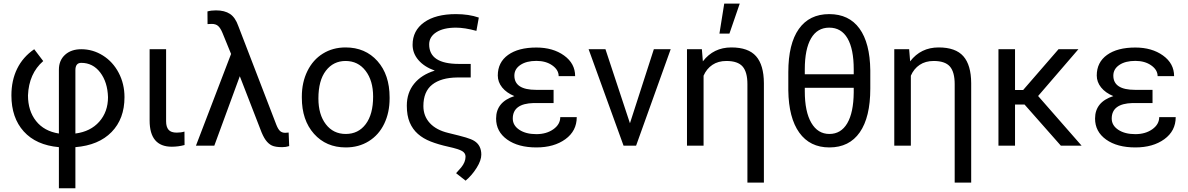

<svg xmlns="http://www.w3.org/2000/svg" viewBox="-20 -798 6511 1052"><path d="M302.7 8.3Q177.7 -2.9 110.1 -77.9Q42.5 -152.8 42.5 -275.4Q42.5 -357.4 74 -421.6Q105.5 -485.8 167.5 -528.3L216.8 -463.4Q138.2 -395 133.3 -275.4Q133.3 -190.9 177.5 -135Q221.7 -79.1 302.7 -66.4V-416Q302.7 -467.3 336.4 -497.8Q370.1 -528.3 425.3 -528.3Q488.8 -528.3 543.7 -493.9Q598.6 -459.5 630.4 -398.9Q662.1 -338.4 662.1 -265.6Q662.1 -147 591.3 -74.5Q520.5 -2 393.1 8.3V233.4H302.7ZM393.1 -66.4Q476.1 -77.1 523.9 -131.3Q571.8 -185.5 571.8 -265.6Q569.3 -348.1 529.1 -400.9Q488.8 -453.6 425.3 -453.6Q393.1 -453.6 393.1 -413.6Z M890.1 -528.3V-133.3Q890.1 -102.5 903.6 -86.9Q917 -71.3 948.2 -71.3Q971.7 -71.3 990.7 -77.1L991.2 -3.4Q957 5.9 921.4 5.9Q799.8 5.9 799.8 -137.7V-528.3Z M1163.1 -741.2Q1210.9 -741.2 1240.2 -721.7Q1269.5 -702.1 1285.6 -655.8L1494.1 -114.3Q1503.9 -89.4 1514.9 -79.8Q1525.9 -70.3 1543 -70.3L1561.5 -71.8L1564.5 2.4Q1546.9 8.3 1526.4 8.3Q1488.8 8.3 1469.7 -0.7Q1450.7 -9.8 1435.5 -30.8Q1420.4 -51.8 1406.2 -90.8L1293.9 -380.4L1154.3 0H1053.7L1246.1 -502.4L1199.2 -617.2Q1188 -644.5 1175 -655.8Q1162.1 -667 1140.1 -667L1117.2 -666L1116.7 -735.4Q1137.2 -741.2 1163.1 -741.2Z M1633.8 0ZM1633.8 -269Q1633.8 -346.7 1664.3 -408.7Q1694.8 -470.7 1749.3 -504.4Q1803.7 -538.1 1873.5 -538.1Q1981.4 -538.1 2048.1 -463.4Q2114.7 -388.7 2114.7 -264.6V-258.3Q2114.7 -181.2 2085.2 -119.9Q2055.7 -58.6 2000.7 -24.4Q1945.8 9.8 1874.5 9.8Q1767.1 9.8 1700.4 -64.9Q1633.8 -139.6 1633.8 -262.7ZM1724.6 -258.3Q1724.6 -170.4 1765.4 -117.2Q1806.2 -64 1874.5 -64Q1943.4 -64 1983.9 -117.9Q2024.4 -171.9 2024.4 -269Q2024.4 -356 1983.2 -409.9Q1941.9 -463.9 1873.5 -463.9Q1806.6 -463.9 1765.6 -410.6Q1724.6 -357.4 1724.6 -258.3Z M2590.3 -628.9Q2525.9 -646.5 2478.5 -646.5Q2409.7 -646.5 2370.6 -621.3Q2331.5 -596.2 2331.5 -554.7Q2331.5 -447.8 2494.1 -447.8H2559.1V-373.5H2485.8Q2397 -372.6 2348.4 -334.5Q2299.8 -296.4 2299.8 -216.8Q2299.8 -162.1 2335 -123.8Q2370.1 -85.4 2436.3 -69.6Q2502.4 -53.7 2532.7 -44.7Q2563 -35.6 2578.6 -25.9Q2617.2 -2 2617.2 49.3Q2617.2 80.6 2591.8 121.3Q2566.4 162.1 2531.2 191.9L2479 150.9L2506.8 119.6Q2530.8 90.3 2530.8 60.1Q2530.8 41 2512.2 29.8Q2493.7 18.6 2437.5 6.1Q2381.3 -6.3 2340.1 -22.5Q2298.8 -38.6 2269.8 -64.2Q2240.7 -89.8 2224.9 -127.2Q2209 -164.6 2209 -218.8Q2209 -289.6 2249 -339.1Q2289.1 -388.7 2362.3 -411.1Q2304.7 -431.6 2272.7 -468.8Q2240.7 -505.9 2240.7 -552.7Q2240.7 -630.4 2303.7 -675.5Q2366.7 -720.7 2478 -720.7Q2548.8 -720.7 2603.5 -701.7Z M2789.6 -148.4Q2789.6 -110.8 2825.4 -86.9Q2861.3 -63 2918.9 -63Q2974.1 -63 3012 -89.8Q3049.8 -116.7 3049.8 -156.2H3140.1Q3140.1 -80.6 3077.9 -35.4Q3015.6 9.8 2918.9 9.8Q2819.3 9.8 2758.8 -33.4Q2698.2 -76.7 2698.2 -148.4Q2698.2 -239.3 2798.3 -271.5Q2755.4 -289.1 2731.4 -318.8Q2707.5 -348.6 2707.5 -384.3Q2707.5 -456.5 2763.9 -497.1Q2820.3 -537.6 2918.9 -537.6Q3009.8 -537.6 3070.6 -493.9Q3131.3 -450.2 3131.3 -380.9H3041Q3041 -415 3006.1 -439.7Q2971.2 -464.4 2918.9 -464.4Q2864.3 -464.4 2831.3 -442.1Q2798.3 -419.9 2798.3 -383.8Q2798.3 -305.7 2917.5 -305.7H3013.2V-233.4H2903.8Q2789.6 -230.5 2789.6 -148.4Z M3205.1 0ZM3431.6 -122.6 3562.5 -528.3H3654.8L3465.3 0H3396.5L3205.1 -528.3H3297.4Z M3744.1 0ZM3825.7 -528.3 3831.1 -461.9Q3889.6 -538.1 3987.3 -538.1Q4080.1 -538.1 4122.6 -490Q4165 -441.9 4165.5 -342.3V202.6H4075.2V-336.9Q4075.2 -403.3 4048.8 -433.6Q4022.5 -463.9 3960 -463.9Q3915 -463.9 3883.3 -442.6Q3851.6 -421.4 3835 -383.3V0H3744.1V-528.3ZM3948.2 -778.3H4033.2L3976.6 -613.8H3921.9Z M4748.5 -312.5Q4748.5 -155.8 4690.9 -73Q4633.3 9.8 4524.4 9.8Q4417.5 9.8 4359.4 -71.3Q4301.3 -152.3 4299.3 -302.7V-402.8Q4299.3 -557.6 4356.9 -639.2Q4414.6 -720.7 4523.4 -720.7Q4631.8 -720.7 4689.2 -641.6Q4746.6 -562.5 4748.5 -412.6ZM4389.6 -391.1H4657.7V-418Q4657.7 -528.8 4623.8 -587.6Q4589.8 -646.5 4523.4 -646.5Q4458 -646.5 4423.8 -587.6Q4389.6 -528.8 4389.6 -418ZM4657.7 -316.9H4389.6V-297.9Q4389.6 -186 4425.3 -125Q4460.9 -64 4524.4 -64Q4587.9 -64 4622.3 -122.6Q4656.7 -181.2 4657.7 -292Z M4961.4 -528.3 4966.8 -461.9Q5025.4 -538.1 5123 -538.1Q5215.8 -538.1 5258.3 -490Q5300.8 -441.9 5301.3 -342.3V202.6H5210.9V-336.9Q5210.9 -403.3 5184.6 -433.6Q5158.2 -463.9 5095.7 -463.9Q5050.8 -463.9 5019 -442.6Q4987.3 -421.4 4970.7 -383.3V0H4879.9V-528.3Z M5450.7 0ZM5593.8 -225.1H5541.5V0H5450.7V-528.3H5541.5V-304.7H5585.9L5779.8 -528.3H5888.7L5668 -272L5906.2 0H5792.5Z M6071.3 -148.4Q6071.3 -110.8 6107.2 -86.9Q6143.1 -63 6200.7 -63Q6255.9 -63 6293.7 -89.8Q6331.5 -116.7 6331.5 -156.2H6421.9Q6421.9 -80.6 6359.6 -35.4Q6297.4 9.8 6200.7 9.8Q6101.1 9.8 6040.5 -33.4Q5980 -76.7 5980 -148.4Q5980 -239.3 6080.1 -271.5Q6037.1 -289.1 6013.2 -318.8Q5989.3 -348.6 5989.3 -384.3Q5989.3 -456.5 6045.7 -497.1Q6102.1 -537.6 6200.7 -537.6Q6291.5 -537.6 6352.3 -493.9Q6413.1 -450.2 6413.1 -380.9H6322.8Q6322.8 -415 6287.8 -439.7Q6252.9 -464.4 6200.7 -464.4Q6146 -464.4 6113 -442.1Q6080.1 -419.9 6080.1 -383.8Q6080.1 -305.7 6199.2 -305.7H6294.9V-233.4H6185.5Q6071.3 -230.5 6071.3 -148.4Z"/></svg>

Font: Roboto
Style: Regular
Weight: 400
Designer: Google
Version: Version 2.134; 2016; ttfautohint (v1.6)